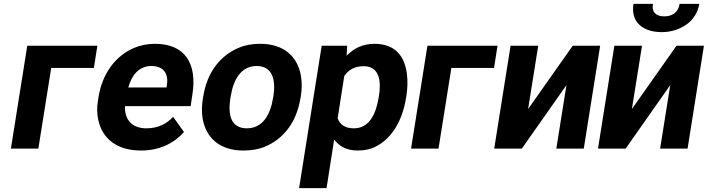

<svg xmlns="http://www.w3.org/2000/svg" viewBox="-20 -763 3635 986"><path d="M36 0H177L243 -414H462L480 -528H120Z M483 -246C477 -211 478 -177 485 -146C505 -54 577 10 704 10C802 10 875 -29 925 -85L869 -163C836 -127 791 -104 732 -104C656 -104 619 -150 622 -218H959L968 -278C993 -434 932 -538 776 -538C738 -538 703 -531 671 -518C577 -479 506 -390 486 -265ZM639 -314C655 -373 691 -424 757 -424C818 -424 847 -387 837 -326L835 -314Z M1022 -259C1016 -220 1015 -185 1021 -152C1038 -58 1105 10 1230 10C1270 10 1308 4 1341 -10C1435 -49 1503 -134 1523 -259L1525 -269C1531 -308 1531 -343 1525 -376C1508 -470 1441 -538 1316 -538C1276 -538 1240 -532 1207 -518C1113 -479 1044 -394 1024 -269ZM1163 -259 1165 -269C1178 -351 1216 -424 1298 -424C1380 -424 1397 -352 1384 -269L1382 -259C1369 -176 1330 -104 1248 -104C1164 -104 1150 -175 1163 -259Z M1516 203H1657L1696 -46C1721 -14 1757 10 1817 10C1850 10 1882 4 1909 -10C1991 -51 2046 -141 2065 -259L2067 -270C2073 -310 2074 -347 2070 -380C2060 -469 2014 -538 1903 -538C1839 -538 1796 -513 1760 -477L1763 -528H1632ZM1714 -156 1748 -373C1770 -404 1800 -423 1848 -423C1927 -423 1939 -349 1926 -270L1924 -259C1911 -180 1877 -104 1798 -104C1750 -104 1725 -124 1714 -156Z M2091 0H2232L2298 -414H2517L2535 -528H2175Z M2518 0H2660L2889 -326L2837 0H2978L3062 -528H2921L2692 -203L2744 -528H2602Z M3051 0H3193L3422 -326L3370 0H3511L3595 -528H3454L3225 -203L3277 -528H3135ZM3233 -743C3230 -722 3230 -702 3235 -684C3249 -630 3302 -598 3379 -598C3404 -598 3427 -602 3449 -609C3507 -628 3559 -670 3571 -743H3470C3464 -702 3435 -679 3392 -679C3349 -679 3326 -700 3333 -743Z"/></svg>

Font: Asimov Pro
Style: BdObl
Weight: 700
Designer: Google
Version: Version 2.000980; 2014